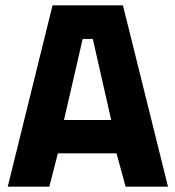

<svg xmlns="http://www.w3.org/2000/svg" viewBox="-20 -700 658 720"><path d="M9 0 177 -680H441L610 0H451L417 -125H197L165 0ZM220 -250H397L328 -554H290Z"/></svg>

Font: Cairo ExtraBold
Style: Regular
Weight: 800
Designer: Mohamed Gaber, Accademia di Belle Arti di Urbino
Foundry: Kief Type Foundry, Accademia di Belle Arti di Urbino
Version: Version 3.117